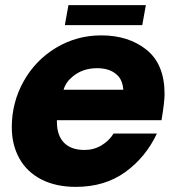

<svg xmlns="http://www.w3.org/2000/svg" viewBox="-20 -717 688 749"><path d="M26 -221Q26 -317 72 -399.5Q118 -482 198.5 -530.5Q279 -579 375 -579Q482 -579 552 -522.5Q622 -466 622 -350Q622 -319 610 -248H202V-242Q202 -189 229.5 -160.5Q257 -132 310 -132Q346 -132 376 -150Q406 -168 423 -196H592Q549 -104 469 -46Q389 12 276 12Q198 12 141.5 -17Q85 -46 55.5 -99Q26 -152 26 -221ZM461 -367Q459 -399 443 -418Q415 -451 359 -451Q302 -451 263 -418Q237 -397 228 -367ZM535 -619H233L247 -697H549Z"/></svg>

Font: Open Sauce One Black Italic
Style: Regular
Weight: 900
Italic angle: -10°
Designer: Alfredo Marco Pradil
Foundry: Creative Sauce Fz LLC
Version: Version 1.477